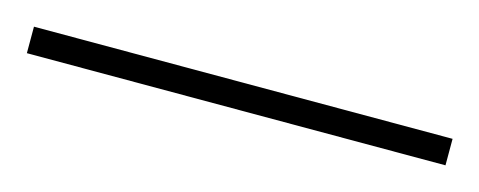

<svg xmlns="http://www.w3.org/2000/svg" viewBox="-23 16 437 175"><g transform="rotate(15 195.5 103.5)"><path d="M393 116H-2V91H393Z"/></g></svg>

Font: Noto Sans Syriac Western Thin
Style: Regular
Weight: 100
Designer: Patrick Giasson and the Monotype Design Team
Foundry: Monotype Imaging Inc.
Version: Version 3.000; ttfautohint (v1.8.4.7-5d5b)